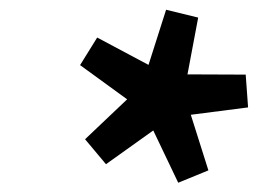

<svg xmlns="http://www.w3.org/2000/svg" viewBox="-20 -738 542 404"><path d="M418.5 -379.5 355 -353.5 302.5 -463.5 203 -392.5 159 -445 247.5 -529 148.5 -601 184.5 -659 292.5 -601.5 329.5 -717.5 397 -701 374.5 -581.5 497 -581 502 -512 381.5 -496.5Z"/></svg>

Font: Newsreader Caption SemiBold
Style: Italic
Weight: 600
Italic angle: -17°
Designer: Hugues Gentile
Foundry: Production Type
Version: Version 1.001